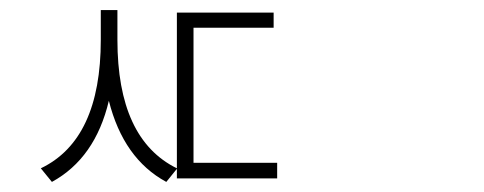

<svg xmlns="http://www.w3.org/2000/svg" viewBox="-20 -757 960 381"><path d="M364 -434H530V-403H331V-422L310 -396Q225 -442 196 -557Q169 -443 83 -396L61 -423Q180 -480 180 -678V-737H213V-678Q213 -481 331 -423V-732H523V-702H364Z"/></svg>

Font: Noto Sans Korean Thin
Style: Regular
Weight: 250
Designer: Ryoko NISHIZUKA  (kana & ideographs); Paul D. Hunt (Latin, Greek & Cyrillic); Wenlong ZHANG  (bopomofo); Sandoll Communi
Foundry: Adobe Systems Incorporated
Version: Version 1.0001;PS 1;hotconv 1.0.78;makeotf.lib2.5.61930